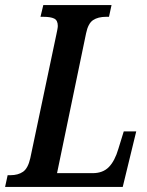

<svg xmlns="http://www.w3.org/2000/svg" viewBox="-38 -734 579 754"><path d="M-8 -46H3Q33 -46 52.5 -59.5Q72 -73 81 -113L183 -597Q185 -606 187 -616.5Q189 -627 189 -632Q189 -654 175 -661Q161 -668 132 -668H121L132 -714H400L390 -668H379Q347 -668 327.5 -655Q308 -642 300 -603L186 -54H326Q366 -54 389.5 -78Q413 -102 427 -150L448 -218H497L444 0H-18Z"/></svg>

Font: Noto Serif CondSemiBold
Style: Italic
Weight: 600
Width: 3
Italic angle: -12°
Designer: Monotype Design Team
Foundry: Monotype Imaging Inc.
Version: Version 1.001